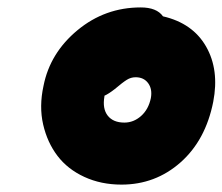

<svg xmlns="http://www.w3.org/2000/svg" viewBox="-20 -772 599 517"><path d="M307.1 -274.9Q252 -274.9 207 -295.7Q162.1 -316.4 134.8 -352.3Q107.4 -388.2 96.2 -436.8Q85 -485.4 97.2 -541Q114.7 -629.4 188.7 -690.7Q262.7 -752 358.9 -752Q401.9 -752 418.9 -728Q499 -709.5 534.9 -646.7Q570.8 -584 554.2 -498Q533.7 -394.5 466.1 -334.7Q398.4 -274.9 307.1 -274.9ZM261.2 -512.2Q255.4 -479.5 270 -460.7Q284.7 -441.9 314.9 -441.9Q339.8 -441.9 359.9 -459.7Q379.9 -477.5 386.2 -507.8Q390.6 -532.2 378.9 -548.1Q367.2 -564 345.2 -564Q332.5 -564 321.5 -557.1Q310.5 -550.3 289.1 -532.2Q272.9 -519.5 261.2 -514.2Z"/></svg>

Font: Shantell Sans Bouncy
Style: Italic
Weight: 800
Italic angle: -11.31°
Designer: Stephen Nixon, Anya Danilova, Shantell Martin
Foundry: Arrow Type
Version: Version 1.006;[9816181b4]